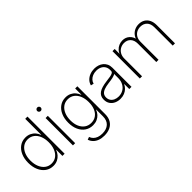

<svg xmlns="http://www.w3.org/2000/svg" viewBox="40 -1587 2659 2659"><g transform="rotate(-45 1370.0 -257.5)"><path d="M270.5 10.7Q205.1 10.7 155.5 -24.7Q106 -60.1 78.4 -122.6Q50.8 -185.1 50.8 -267.1Q50.8 -348.1 78.6 -410.6Q106.4 -473.1 156 -508.3Q205.6 -543.5 270.5 -543.5Q316.4 -543.5 352.3 -526.4Q388.2 -509.3 413.3 -480Q438.5 -450.7 450.2 -415H453.1V-727.5H497.1V0H454.1V-118.7H450.2Q437.5 -82.5 412.6 -53.2Q387.7 -23.9 352.1 -6.6Q316.4 10.7 270.5 10.7ZM274.9 -30.3Q330.1 -30.3 370.4 -60.5Q410.6 -90.8 432.4 -144.3Q454.1 -197.8 454.1 -267.1Q454.1 -336.4 432.4 -389.6Q410.6 -442.9 370.4 -472.9Q330.1 -502.9 274.9 -502.9Q220.2 -502.9 179.7 -472.7Q139.2 -442.4 116.9 -389.2Q94.7 -335.9 94.7 -267.1Q94.7 -198.2 116.9 -144.8Q139.2 -91.3 179.7 -60.8Q220.2 -30.3 274.9 -30.3Z M660.2 0V-535.6H703.6V0ZM681.6 -651.9Q667.5 -651.9 657 -662.1Q646.5 -672.4 646.5 -686.5Q646.5 -701.2 657 -711.2Q667.5 -721.2 681.6 -721.2Q696.3 -721.2 706.5 -711.2Q716.8 -701.2 716.8 -686.5Q716.8 -672.4 706.5 -662.1Q696.3 -651.9 681.6 -651.9Z M1065.4 213.9Q1011.7 213.9 970.2 198.7Q928.7 183.6 900.9 155.5Q873 127.4 860.4 88.9L900.4 74.7Q910.6 104.5 932.6 126.7Q954.6 148.9 987.8 161.1Q1021 173.3 1065.4 173.3Q1146.5 173.3 1192.6 131.1Q1238.8 88.9 1238.8 7.3V-122.1H1235.4Q1222.7 -85.9 1197.3 -58.1Q1171.9 -30.3 1136.2 -14.6Q1100.6 1 1055.7 1Q991.2 1 941.4 -32.2Q891.6 -65.4 863.8 -126Q835.9 -186.5 835.9 -267.6Q835.9 -349.1 863.8 -411.4Q891.6 -473.6 941.2 -508.5Q990.7 -543.5 1056.2 -543.5Q1102.1 -543.5 1137.9 -526.4Q1173.8 -509.3 1198.7 -480Q1223.6 -450.7 1235.8 -414.6H1239.3V-535.6H1282.2V8.3Q1282.2 76.2 1255.1 122.1Q1228 168 1179.2 190.9Q1130.4 213.9 1065.4 213.9ZM1060.5 -39.6Q1115.2 -39.6 1155.5 -67.4Q1195.8 -95.2 1217.8 -146.5Q1239.7 -197.8 1239.7 -268.1Q1239.7 -336.9 1218 -389.9Q1196.3 -442.9 1156.2 -472.9Q1116.2 -502.9 1060.5 -502.9Q1005.4 -502.9 964.8 -472.9Q924.3 -442.9 902.1 -389.9Q879.9 -336.9 879.9 -268.1Q879.9 -199.2 902.3 -147.9Q924.8 -96.7 965.3 -68.1Q1005.9 -39.6 1060.5 -39.6Z M1583.5 10.7Q1536.6 10.7 1496.8 -7.3Q1457 -25.4 1433.1 -60.5Q1409.2 -95.7 1409.2 -146.5Q1409.2 -181.6 1421.9 -207.3Q1434.6 -232.9 1460.2 -251Q1485.8 -269 1525.1 -280.8Q1564.5 -292.5 1618.7 -299.3Q1662.1 -304.7 1694.6 -310.1Q1727.1 -315.4 1745.1 -325.9Q1763.2 -336.4 1763.2 -357.4V-376Q1763.2 -414.1 1745.6 -442.6Q1728 -471.2 1695.8 -487.3Q1663.6 -503.4 1620.1 -503.4Q1580.1 -503.4 1548.1 -490.2Q1516.1 -477.1 1495.1 -454.1Q1474.1 -431.2 1466.8 -401.4L1423.8 -411.6Q1434.6 -453.1 1463.1 -482.7Q1491.7 -512.2 1532.2 -527.8Q1572.8 -543.5 1619.6 -543.5Q1657.7 -543.5 1691.7 -532.5Q1725.6 -521.5 1751.5 -500Q1777.3 -478.5 1792.2 -447Q1807.1 -415.5 1807.1 -374V0H1763.7V-97.2H1760.7Q1747.1 -66.9 1722.2 -42.5Q1697.3 -18.1 1662.4 -3.7Q1627.4 10.7 1583.5 10.7ZM1588.4 -29.8Q1639.6 -29.8 1679 -53.5Q1718.3 -77.1 1740.7 -119.4Q1763.2 -161.6 1763.2 -216.8V-296.9Q1754.9 -289.6 1740.2 -283.9Q1725.6 -278.3 1706.5 -273.9Q1687.5 -269.5 1665.5 -266.4Q1643.6 -263.2 1621.1 -260.3Q1562.5 -252.9 1525.4 -238.8Q1488.3 -224.6 1470.9 -201.7Q1453.6 -178.7 1453.6 -145Q1453.6 -109.4 1471.2 -83.5Q1488.8 -57.6 1519.5 -43.7Q1550.3 -29.8 1588.4 -29.8Z M1970.2 0V-535.6H2013.2V-413.6H2005.4Q2016.6 -458.5 2042.5 -487.3Q2068.4 -516.1 2102.3 -530.3Q2136.2 -544.4 2172.4 -544.4Q2232.4 -544.4 2273.9 -507.6Q2315.4 -470.7 2326.2 -408.2H2315.4Q2325.2 -450.2 2350.3 -480.7Q2375.5 -511.2 2411.6 -527.8Q2447.8 -544.4 2490.7 -544.4Q2540.5 -544.4 2578.4 -522.5Q2616.2 -500.5 2637.5 -458.5Q2658.7 -416.5 2658.7 -356.9V0H2614.7V-356.4Q2614.7 -428.7 2577.9 -465.8Q2541 -502.9 2482.4 -502.9Q2440.4 -502.9 2407.5 -484.9Q2374.5 -466.8 2355.5 -433.3Q2336.4 -399.9 2336.4 -353V0H2292.5V-359.4Q2292.5 -427.2 2256.8 -465.1Q2221.2 -502.9 2163.1 -502.9Q2121.6 -502.9 2087.9 -483.9Q2054.2 -464.8 2033.9 -430.2Q2013.7 -395.5 2013.7 -348.6V0Z"/></g></svg>

Font: Inter 20pt ExtraLight
Style: Regular
Weight: 250
Version: Version 4.001;git-66647c0bb